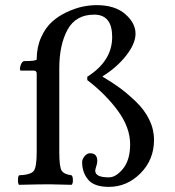

<svg xmlns="http://www.w3.org/2000/svg" viewBox="-20 -718 680 748"><path d="M123 -126V-431Q123 -443 111 -443H60Q55 -448 60.5 -464Q66 -480 75 -480Q123 -480 123 -487Q123 -534 140 -572Q157 -610 182.5 -633Q208 -656 240.5 -671Q273 -686 301.5 -692Q330 -698 356 -698Q428 -698 468 -663Q508 -628 508 -587Q508 -548 471.5 -501.5Q435 -455 380 -421V-419Q419 -396 447.5 -375Q476 -354 509.5 -322Q543 -290 561.5 -252Q580 -214 580 -173Q580 -96 527.5 -43Q475 10 404 10Q347 10 323.5 -18Q300 -46 300 -86Q300 -98 309.5 -109.5Q319 -121 331 -121Q359 -121 359 -91Q359 -82 355 -70Q351 -58 351 -53Q351 -27 404 -27Q432 -27 459.5 -61Q487 -95 487 -156Q487 -221 439.5 -286Q392 -351 320 -406V-419Q417 -480 417 -574Q417 -661 347 -661Q275 -661 243 -602Q211 -543 211 -452V-126Q211 -68 220 -53.5Q229 -39 259 -35Q264 -30 264 -16Q264 -2 259 2Q173 0 172 0Q138 0 54 2Q50 -2 50 -16Q50 -30 54 -35Q99 -37 111 -51.5Q123 -66 123 -126Z"/></svg>

Font: Libertinus Mono
Style: Regular
Weight: 400
Designer: Philipp H. Poll
Foundry: Khaled Hosny
Version: Version 6.7